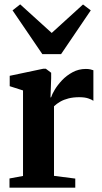

<svg xmlns="http://www.w3.org/2000/svg" viewBox="-20 -860 468 880"><path d="M23.5 0V-42L85.5 -53.5V-445.5L24.5 -465V-512.5L178.5 -545H190L214.5 -526.5V-502L211.5 -413L214.5 -414.5Q218 -427 230.8 -448.5Q243.5 -470 264.2 -492Q285 -514 312.8 -529Q340.5 -544 373.5 -544Q386 -544 394.2 -542Q402.5 -540 408 -538V-398Q400 -404 384 -409.2Q368 -414.5 343 -414.5Q316 -414.5 294.2 -409Q272.5 -403.5 256 -394Q239.5 -384.5 227.5 -373V-54L325 -41.5V0ZM174 -612 37.5 -812.5 72.5 -840 217 -709 360.5 -839.5 396 -812.5 260 -612Z"/></svg>

Font: Merriweather 72pt
Style: Bold
Weight: 700
Version: Version 2.100